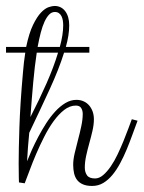

<svg xmlns="http://www.w3.org/2000/svg" viewBox="-22 -635 477 638"><path d="M-2 -479H64.9Q74.7 -525.4 87.9 -552.5Q101.1 -579.6 114.5 -593.5Q127.9 -607.4 139.9 -611.3Q151.9 -615.2 159.2 -615.2Q181.6 -615.2 194.8 -597.7Q208 -580.1 208 -550.8Q208 -518.6 196.8 -479H274.9V-460H190.9Q173.8 -405.3 143.3 -338.9Q112.8 -272.5 75.2 -193.8Q72.8 -170.4 71 -146.7Q69.3 -123 67.9 -99.1Q74.2 -115.2 83.7 -136.5Q93.3 -157.7 105.2 -180.4Q117.2 -203.1 131.3 -225.1Q145.5 -247.1 161.4 -264.4Q177.2 -281.7 195.1 -292.5Q212.9 -303.2 231.9 -303.2Q245.1 -303.2 255.9 -298.3Q266.6 -293.5 274.2 -284.7Q281.7 -275.9 285.9 -264.2Q290 -252.4 290 -238.8Q290 -221.2 285.4 -200.9Q280.8 -180.7 274.9 -159.7Q269 -138.7 264.4 -117.7Q259.8 -96.7 259.8 -78.1Q259.8 -63 267.1 -52.5Q274.4 -42 293.9 -42Q307.6 -42 320.8 -53.2Q334 -64.5 346.2 -82.3Q358.4 -100.1 368.9 -122.3Q379.4 -144.5 388.4 -166.5Q397.5 -188.5 404.5 -207.8Q411.6 -227.1 416 -238.8L435.1 -233.9Q426.8 -211.9 418 -187.5Q409.2 -163.1 399.2 -138.9Q389.2 -114.7 377.4 -92.8Q365.7 -70.8 351.8 -54Q337.9 -37.1 321.3 -27.1Q304.7 -17.1 284.2 -17.1Q265.6 -17.1 253.4 -22.5Q241.2 -27.8 234.1 -37.1Q227.1 -46.4 224.1 -59.3Q221.2 -72.3 221.2 -87.9Q221.2 -104.5 226.1 -125.7Q231 -147 237.1 -169.7Q243.2 -192.4 248 -215.1Q252.9 -237.8 252.9 -256.8Q252.9 -267.6 247.8 -275.9Q242.7 -284.2 230 -284.2Q210 -284.2 191.4 -269.8Q172.9 -255.4 156.2 -232.4Q139.6 -209.5 125 -180.7Q110.4 -151.9 98.1 -123.3Q85.9 -94.7 76.4 -68.8Q66.9 -43 60.1 -25.9L41 -28.8Q41 -31.2 40.8 -35.4Q40.5 -39.6 40.5 -46.9Q40.5 -54.2 40.3 -65.2Q40 -76.2 40 -91.8Q40 -137.7 42.5 -212.9Q44.9 -288.1 54.2 -393.1Q55.7 -411.6 57.6 -428.2Q59.6 -444.8 62 -460H-2ZM100.1 -460Q93.3 -415.5 88.4 -361.3Q83.5 -307.1 79.1 -246.1Q108.4 -303.2 132.6 -357.9Q156.7 -412.6 170.9 -460ZM160.2 -595.2Q149.9 -595.2 141.6 -586.9Q133.3 -578.6 126.2 -563.5Q119.1 -548.3 113.5 -526.9Q107.9 -505.4 103 -479H176.8Q188 -520 188 -550.8Q188 -558.6 186.8 -566.7Q185.5 -574.7 182.4 -581.1Q179.2 -587.4 173.8 -591.3Q168.5 -595.2 160.2 -595.2Z"/></svg>

Font: Clicker Script
Style: Regular
Weight: 400
Designer: Astigmatic (AOETI)
Foundry: Astigmatic (AOETI)
Version: Version 1.000